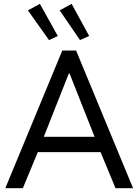

<svg xmlns="http://www.w3.org/2000/svg" viewBox="-20 -984 724 1004"><path d="M305.7 -719.7H377.9L675.8 0H584L505.9 -188.5H177.7L99.6 0H7.8ZM126 -929.7 188.5 -963.9 282.2 -795.9 236.3 -774.4ZM292 -929.7 354.5 -963.9 446.3 -795.9 398.4 -774.4ZM474.6 -268.6 343.8 -599.6H339.8L209 -268.6Z"/></svg>

Font: Reddit Sans Vanilla
Style: Regular
Weight: 400
Designer: Stephen Hutchings
Foundry: Reddit
Version: Version 1.013